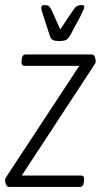

<svg xmlns="http://www.w3.org/2000/svg" viewBox="-21 -738 401 758"><path d="M15 0Q6 0 2.5 -10Q-1 -20 -1 -27Q-1 -32 1.5 -35.5Q4 -39 6 -43L292 -478H76Q62 -478 64 -496L65 -505Q67 -523 80 -523H341Q350 -523 353.5 -513Q357 -503 357 -496Q357 -492 355 -488Q353 -484 350 -480L65 -45H298Q313 -45 311 -27L310 -18Q308 0 294 0ZM301 -718Q312 -718 312 -711Q312 -706 306 -694Q300 -682 296 -673L258 -602Q249 -585 240 -580.5Q231 -576 213 -576Q195 -576 187 -580.5Q179 -585 174 -602L151 -673Q148 -681 145 -691.5Q142 -702 142 -708Q142 -718 155 -718Q164 -718 170 -715Q176 -712 181 -701L217 -622L270 -701Q277 -711 284 -714.5Q291 -718 301 -718Z"/></svg>

Font: Asap Condensed Condensed ExtraLight
Style: Italic
Weight: 200
Width: 3
Italic angle: -6°
Designer: Pablo Cosgaya
Foundry: Omnibus-Type
Version: Version 3.001; ttfautohint (v1.8.4.7-5d5b)